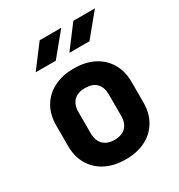

<svg xmlns="http://www.w3.org/2000/svg" viewBox="-186 -909 972 1043"><g transform="rotate(-30 300.0 -387.5)"><path d="M300 9.7Q228.1 9.7 174.9 -17.6Q121.7 -44.8 92.7 -94.3Q63.6 -143.8 63.6 -210.3V-339.7Q63.6 -406.3 92.7 -455.7Q121.7 -505.2 174.9 -532.4Q228.1 -559.7 300 -559.7Q372.9 -559.7 425.6 -532.4Q478.3 -505.2 507.3 -455.7Q536.4 -406.3 536.4 -339.7V-210.3Q536.4 -143.8 507.3 -94.3Q478.3 -44.8 425.5 -17.6Q372.8 9.7 300 9.7ZM300 -112.8Q346.3 -112.8 370.8 -137.7Q395.4 -162.6 395.4 -208.8V-341.2Q395.4 -388.2 370.8 -412.7Q346.3 -437.2 300 -437.2Q254.7 -437.2 229.7 -412.7Q204.6 -388.2 204.6 -341.2V-208.8Q204.6 -162.6 229.7 -137.7Q254.7 -112.8 300 -112.8ZM322.6 -645 428.4 -785H563.7L448.7 -645ZM111.3 -645 217.1 -785H352.4L237.4 -645Z"/></g></svg>

Font: JetBrains Mono
Style: Regular
Weight: 400
Monospace: yes
Designer: Philipp Nurullin, Konstantin Bulenkov
Foundry: JetBrains
Version: Version 2.305